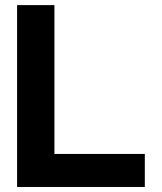

<svg xmlns="http://www.w3.org/2000/svg" viewBox="-20 -743 643 763"><path d="M196.3 -722.7H47.9V0H555.5V-131.2H196.3Z"/></svg>

Font: Giphurs SC
Style: Regular
Weight: 400
Version: Version 0.920